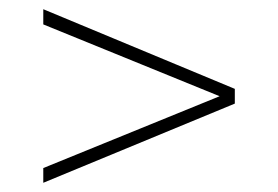

<svg xmlns="http://www.w3.org/2000/svg" viewBox="-20 -559 604 417"><path d="M490 -366V-334L74 -162V-194L457 -350L74 -506V-539Z"/></svg>

Font: Montserrat Alternates ExLight
Style: Regular
Weight: 275
Designer: Julieta Ulanovsky
Foundry: Julieta Ulanovsky
Version: Version 7.200